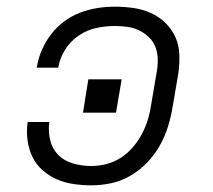

<svg xmlns="http://www.w3.org/2000/svg" viewBox="-20 -548 640 576"><path d="M254 8Q227 8 200 4Q173 0 149.5 -10.5Q126 -21 107 -38Q88 -55 77 -78Q66 -101 62.5 -128Q59 -155 63 -182H128Q124 -154 130.5 -127.5Q137 -101 155 -83Q173 -65 199.5 -57.5Q226 -50 254 -50Q277 -50 300 -56Q323 -62 343.5 -75.5Q364 -89 380 -108Q396 -127 407 -148.5Q418 -170 424.5 -192.5Q431 -215 434 -237L451 -337Q454 -356 453 -375Q452 -394 445 -410Q438 -426 425 -438Q412 -450 396 -457.5Q380 -465 361.5 -467.5Q343 -470 324 -470Q297 -470 269 -464Q241 -458 216.5 -441.5Q192 -425 176 -400Q160 -375 155 -347Q155 -347 155 -346.5Q155 -346 155 -345H90Q90 -346 90.5 -347Q91 -348 91 -349Q95 -374 106 -399Q117 -424 134 -446Q151 -468 173.5 -484.5Q196 -501 221.5 -510.5Q247 -520 273 -524Q299 -528 324 -528Q353 -528 380.5 -524Q408 -520 432.5 -509Q457 -498 476 -479.5Q495 -461 506 -437Q517 -413 518 -384.5Q519 -356 515 -328L498 -228Q493 -198 484 -168.5Q475 -139 459.5 -111.5Q444 -84 421.5 -60.5Q399 -37 371.5 -21Q344 -5 314 1.5Q284 8 254 8ZM328 -210H229L245 -310H345Z"/></svg>

Font: Iosevka SS04 Lt Ex Obl
Style: Regular
Weight: 300
Width: 7
Italic angle: -9°
Monospace: yes
Designer: Belleve Invis
Foundry: Belleve Invis
Version: Version 19.0.0; ttfautohint (v1.8.4)